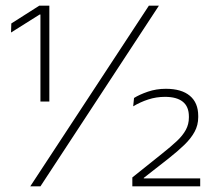

<svg xmlns="http://www.w3.org/2000/svg" viewBox="-20 -659 757 679"><path d="M123 -300V-607.5H120L19 -544L20 -576L119 -639H154.5V-300ZM87 0 506.5 -639H542L123 0ZM448 0V-31.5L553 -115.5Q584.5 -140.5 605.5 -160.2Q626.5 -180 637.2 -199.8Q648 -219.5 648 -243.5V-247Q648 -282 626.5 -299.2Q605 -316.5 563.5 -316.5Q532.5 -316.5 504.2 -307.2Q476 -298 451 -283L454 -312.5Q473 -324.5 503 -334.8Q533 -345 566.5 -345Q622 -345 651.5 -320.2Q681 -295.5 681 -249V-244.5Q681 -216.5 668.2 -193Q655.5 -169.5 632 -146.8Q608.5 -124 575.5 -98L488.5 -30V-21.5L475 -28H688V0Z"/></svg>

Font: Anek Tamil ExtraLight
Style: Regular
Weight: 250
Version: Version 1.003